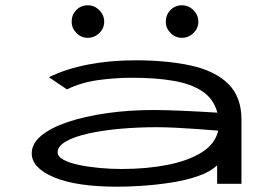

<svg xmlns="http://www.w3.org/2000/svg" viewBox="-20 -695 1040 726"><path d="M425 11Q269 11 184.5 -24.5Q100 -60 100 -115Q100 -152 136 -182Q172 -212 236 -233.5Q300 -255 383.5 -267Q467 -279 561 -279Q608 -279 674 -276Q740 -273 802 -269Q788 -321 745.5 -349.5Q703 -378 635.5 -389.5Q568 -401 481 -401Q415 -401 350.5 -392Q286 -383 233 -357L165 -403Q230 -435 313.5 -451Q397 -467 491 -467Q612 -467 702.5 -447Q793 -427 843 -378Q893 -329 893 -243V0H801V-70Q775 -45 728.5 -29Q682 -13 626.5 -4.5Q571 4 518 7.5Q465 11 425 11ZM198 -119Q198 -103 220 -91Q242 -79 277.5 -71.5Q313 -64 355.5 -60Q398 -56 439 -56Q534 -56 613 -71.5Q692 -87 743 -119Q794 -151 805 -201Q769 -204 727 -207Q685 -210 644.5 -212Q604 -214 573 -214Q501 -214 434 -208Q367 -202 313.5 -190Q260 -178 229 -160Q198 -142 198 -119ZM312 -552Q287 -552 269 -570Q251 -588 251 -613Q251 -639 268.5 -657Q286 -675 312 -675Q337 -675 355.5 -656.5Q374 -638 374 -613Q374 -588 355.5 -570Q337 -552 312 -552ZM668 -552Q643 -552 625 -570Q607 -588 607 -613Q607 -639 624.5 -657Q642 -675 668 -675Q693 -675 711.5 -656.5Q730 -638 730 -613Q730 -588 711.5 -570Q693 -552 668 -552Z"/></svg>

Font: Inconsolata UltraExpanded
Style: Regular
Weight: 400
Width: 9
Monospace: yes
Designer: Raph Levien, Cyreal, Brenton Simpson
Foundry: Raph Levien, Cyreal, Google
Version: Version 3.000; ttfautohint (v1.8.2.53-6de2)